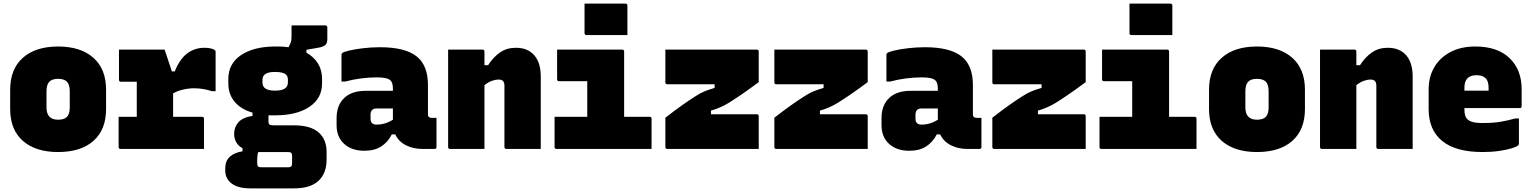

<svg xmlns="http://www.w3.org/2000/svg" viewBox="-20 -820 8440 1057"><path d="M300 -564Q424 -564 494 -502Q564 -440 564 -326V-220Q564 -106 494.5 -44.5Q425 17 300 17Q176 17 106 -44.5Q36 -106 36 -220V-326Q36 -440 106 -502Q176 -564 300 -564ZM300 -386Q266 -386 251 -369.5Q236 -353 236 -317V-229Q236 -193 253 -177Q268 -161 300 -161Q334 -161 349 -177Q364 -193 364 -229V-317Q364 -355 348 -371Q332 -386 300 -386Z M633 -177H733V-370H646Q635 -370 635 -381V-547H886Q886 -547 890.5 -534Q895 -521 901.5 -501.5Q908 -482 914.5 -462Q921 -442 926 -427H942Q969 -494 1010 -525.5Q1051 -557 1106 -557Q1129 -557 1144 -552.5Q1159 -548 1164 -543Q1167 -540 1167 -533V-318H1147Q1098 -334 1048 -334Q1019 -334 988.5 -327Q958 -320 933 -306V-177H1092Q1103 -177 1103 -166V0H644Q633 0 633 -11Z M1496 -564Q1535 -565 1569 -560L1578 -580Q1583 -591 1584 -599.5Q1585 -608 1585 -623V-680H1771Q1782 -680 1782 -669V-606Q1782 -584 1772.5 -573.5Q1763 -563 1731 -557L1667 -546V-530Q1708 -507 1730.5 -470.5Q1753 -434 1753 -386V-361Q1753 -278 1683 -231.5Q1613 -185 1494 -185Q1475 -185 1458 -185V-152Q1458 -139 1464 -134.5Q1470 -130 1486 -130H1599Q1689 -130 1733.5 -91.5Q1778 -53 1778 17V58Q1778 134 1733.5 175.5Q1689 217 1599 217H1357Q1291 217 1255.5 190.5Q1220 164 1220 118V107Q1220 66 1245 43Q1270 20 1315 13V-4Q1291 -17 1280 -38Q1269 -59 1269 -83Q1269 -120 1292 -146.5Q1315 -173 1370 -182V-200Q1307 -218 1272 -259.5Q1237 -301 1237 -360V-385Q1237 -470 1307.5 -517Q1378 -564 1496 -564ZM1494 -424Q1425 -424 1425 -381V-366Q1425 -348 1435 -338Q1452 -321 1492 -321Q1531 -321 1548 -332.5Q1565 -344 1565 -366V-381Q1565 -399 1555 -409Q1539 -424 1494 -424ZM1419 101H1567Q1578 101 1583 96Q1588 91 1588 77V39Q1588 26 1583 21.5Q1578 17 1566 17H1412Q1407 17 1402 17Q1396 32 1396 55V79Q1396 92 1401 96.5Q1406 101 1419 101Z M2336 -352V-190Q2336 -176 2347 -173Q2351 -171 2355 -171H2383V-11Q2383 0 2372 0H2305Q2256 0 2215.5 -20Q2175 -40 2156 -80H2137Q2116 -38 2079 -14Q2042 10 1986 10Q1916 10 1874.5 -28Q1833 -66 1833 -131V-170Q1833 -240 1874.5 -280Q1916 -320 1992 -320H2143V-334Q2143 -369 2124.5 -381.5Q2106 -394 2054 -394Q1967 -394 1880 -371H1860V-517Q1860 -524 1863 -527Q1870 -534 1901.5 -541.5Q1933 -549 1978.5 -554.5Q2024 -560 2072 -560Q2209 -560 2272.5 -510.5Q2336 -461 2336 -352ZM2020 -166Q2020 -134 2053 -134Q2101 -134 2143 -161V-223H2054Q2037 -223 2028 -214Q2020 -204 2020 -190Z M2647 0H2458Q2447 0 2447 -11V-547H2636Q2647 -547 2647 -536V-461H2667Q2696 -506 2733 -531.5Q2770 -557 2820 -557Q2885 -557 2921 -516Q2957 -475 2957 -399V0H2768Q2757 0 2757 -11V-349Q2757 -382 2726 -382Q2708 -382 2688 -375Q2668 -368 2647 -351Z M3033 -177H3213V-373H3058Q3047 -373 3047 -384V-547H3405Q3416 -547 3416 -536V-177H3556Q3567 -177 3567 -166V0H3044Q3033 0 3033 -11ZM3198 -800H3423Q3434 -800 3434 -789V-627H3209Q3198 -627 3198 -638Z M3643 -547H4146Q4157 -547 4157 -536V-368Q4106 -330 4067.5 -303.5Q4029 -277 3994 -255Q3947 -226 3894 -211V-191H4146Q4157 -191 4157 -180V0H3654Q3643 0 3643 -11V-172Q3696 -213 3735.5 -241Q3775 -269 3810 -291Q3836 -308 3859.5 -317.5Q3883 -327 3914 -336V-356H3654Q3643 -356 3643 -367Z M4243 -547H4746Q4757 -547 4757 -536V-368Q4706 -330 4667.5 -303.5Q4629 -277 4594 -255Q4547 -226 4494 -211V-191H4746Q4757 -191 4757 -180V0H4254Q4243 0 4243 -11V-172Q4296 -213 4335.5 -241Q4375 -269 4410 -291Q4436 -308 4459.5 -317.5Q4483 -327 4514 -336V-356H4254Q4243 -356 4243 -367Z M5336 -352V-190Q5336 -176 5347 -173Q5351 -171 5355 -171H5383V-11Q5383 0 5372 0H5305Q5256 0 5215.5 -20Q5175 -40 5156 -80H5137Q5116 -38 5079 -14Q5042 10 4986 10Q4916 10 4874.5 -28Q4833 -66 4833 -131V-170Q4833 -240 4874.5 -280Q4916 -320 4992 -320H5143V-334Q5143 -369 5124.5 -381.5Q5106 -394 5054 -394Q4967 -394 4880 -371H4860V-517Q4860 -524 4863 -527Q4870 -534 4901.5 -541.5Q4933 -549 4978.5 -554.5Q5024 -560 5072 -560Q5209 -560 5272.5 -510.5Q5336 -461 5336 -352ZM5020 -166Q5020 -134 5053 -134Q5101 -134 5143 -161V-223H5054Q5037 -223 5028 -214Q5020 -204 5020 -190Z M5443 -547H5946Q5957 -547 5957 -536V-368Q5906 -330 5867.5 -303.5Q5829 -277 5794 -255Q5747 -226 5694 -211V-191H5946Q5957 -191 5957 -180V0H5454Q5443 0 5443 -11V-172Q5496 -213 5535.5 -241Q5575 -269 5610 -291Q5636 -308 5659.5 -317.5Q5683 -327 5714 -336V-356H5454Q5443 -356 5443 -367Z M6033 -177H6213V-373H6058Q6047 -373 6047 -384V-547H6405Q6416 -547 6416 -536V-177H6556Q6567 -177 6567 -166V0H6044Q6033 0 6033 -11ZM6198 -800H6423Q6434 -800 6434 -789V-627H6209Q6198 -627 6198 -638Z M6900 -564Q7024 -564 7094 -502Q7164 -440 7164 -326V-220Q7164 -106 7094.5 -44.5Q7025 17 6900 17Q6776 17 6706 -44.5Q6636 -106 6636 -220V-326Q6636 -440 6706 -502Q6776 -564 6900 -564ZM6900 -386Q6866 -386 6851 -369.5Q6836 -353 6836 -317V-229Q6836 -193 6853 -177Q6868 -161 6900 -161Q6934 -161 6949 -177Q6964 -193 6964 -229V-317Q6964 -355 6948 -371Q6932 -386 6900 -386Z M7447 0H7258Q7247 0 7247 -11V-547H7436Q7447 -547 7447 -536V-461H7467Q7496 -506 7533 -531.5Q7570 -557 7620 -557Q7685 -557 7721 -516Q7757 -475 7757 -399V0H7568Q7557 0 7557 -11V-349Q7557 -382 7526 -382Q7508 -382 7488 -375Q7468 -368 7447 -351Z M8102 -564Q8224 -564 8290.5 -500Q8357 -436 8357 -329V-235Q8357 -225 8346 -225H8042V-217Q8042 -200 8045.5 -186.5Q8049 -173 8058 -164Q8069 -153 8090.5 -147.5Q8112 -142 8153 -143Q8200 -143 8240 -149.5Q8280 -156 8322 -168H8342V-28Q8342 -24 8338 -20Q8330 -12 8302 -3.5Q8274 5 8232.5 11Q8191 17 8142 17Q7994 17 7919.5 -44Q7845 -105 7845 -219V-328Q7845 -397 7876 -450Q7907 -503 7965 -533.5Q8023 -564 8102 -564ZM8109 -406Q8042 -406 8042 -338V-321H8175V-336Q8175 -373 8159 -389Q8142 -406 8109 -406Z"/></svg>

Font: Recursive Mn Lnr St Blk
Style: Regular
Weight: 900
Monospace: yes
Version: Version 1.079;hotconv 1.0.112;makeotfexe 2.5.65598; ttfautoh